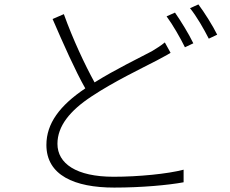

<svg xmlns="http://www.w3.org/2000/svg" viewBox="-20 -819 1040 869"><path d="M772 -762 734 -745C762 -707 797 -646 817 -605L855 -623C834 -667 797 -726 772 -762ZM878 -799 840 -782C870 -745 902 -689 925 -644L963 -662C944 -701 905 -763 878 -799ZM269 -755 218 -733C266 -622 321 -498 366 -419C250 -341 190 -260 190 -163C190 -26 317 30 497 30C620 30 741 19 811 6V-51C739 -32 607 -19 494 -19C325 -19 240 -79 240 -168C240 -248 296 -318 395 -383C496 -450 618 -508 689 -545C714 -559 735 -569 752 -580L726 -627C708 -612 690 -601 667 -587C607 -555 504 -506 408 -446C364 -526 310 -641 269 -755Z"/></svg>

Font: Noto Sans KR Light
Style: Regular
Weight: 300
Designer: Ryoko NISHIZUKA 西塚涼子 (kana, bopomofo & ideographs); Paul D. Hunt (Latin, Greek & Cyrillic); Sandoll Communications 산돌커뮤니
Foundry: Adobe
Version: Version 2.004;hotconv 1.0.118;makeotfexe 2.5.65603